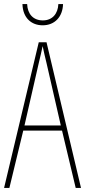

<svg xmlns="http://www.w3.org/2000/svg" viewBox="-20 -921 417 941"><path d="M289 -901H266C264 -854 237 -821 190 -821C143 -821 115 -852 113 -901H90C92 -832 135 -797 189 -797C248 -797 287 -838 289 -901ZM351 0H377L208 -714H170L0 0H26L94 -281H284ZM208 -612 278 -306H100L170 -612C178 -646 183 -666 189 -695C195 -666 200 -645 208 -612Z"/></svg>

Font: Noto Sans Armenian ExtraCondensed Thin
Style: Regular
Weight: 100
Width: 2
Designer: Monotype Design Team
Foundry: Monotype Imaging Inc.
Version: Version 2.008